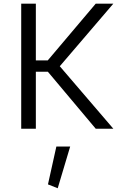

<svg xmlns="http://www.w3.org/2000/svg" viewBox="-20 -696 648 1038"><path d="M284.7 96.2H359.4L292 321.8L239.3 300.8ZM497.6 -676.3H592.8L303.2 -337.9L592.8 0H497.6L238.8 -308.1H173.8V0H94.7V-676.3H173.8V-369.6H238.3Z"/></svg>

Font: Estedad-FD Regular
Style: FD-Regular
Weight: 400
Designer: Amin Abedi
Version: Version 7.3